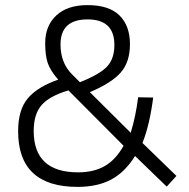

<svg xmlns="http://www.w3.org/2000/svg" viewBox="-20 -719 740 752"><path d="M323 -699Q407 -699 448 -658.5Q489 -618 489 -546Q489 -476 453 -435Q417 -394 332 -358L492 -199Q512 -265 521 -338L580 -337Q566 -229 538 -159L671 -30L633 12L509 -108Q469 -44 415 -15.5Q361 13 284 13Q51 13 51 -205Q51 -289 89 -334Q127 -379 208 -407Q176 -444 166.5 -473.5Q157 -503 157 -550Q157 -618 200.5 -658.5Q244 -699 323 -699ZM286 -44Q347 -44 390 -68.5Q433 -93 464 -148L248 -365Q174 -343 143 -307.5Q112 -272 112 -206Q112 -44 286 -44ZM217 -545Q217 -473 262 -428L293 -397Q369 -427 398.5 -457.5Q428 -488 428 -543Q428 -643 323 -643Q217 -643 217 -545Z"/></svg>

Font: TitilliumText22L Lt
Style: Thin
Weight: 300
Designer: Campivisivi
Foundry: Campivisivi
Version: 1.000